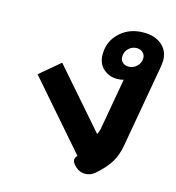

<svg xmlns="http://www.w3.org/2000/svg" viewBox="-95 -685 712 776"><g transform="rotate(15 261.0 -296.5)"><path d="M330 10Q307 10 290 -6Q273 -21 273 -34Q273 -43 282 -52L41 -329L125 -400L336 -158Q337 -160 340 -167Q343 -174 345 -183L383 -398Q372 -394 356 -394Q321 -394 297.5 -416Q274 -438 274 -475Q274 -530 313.5 -566.5Q353 -603 412 -603Q460 -603 488.5 -578.5Q517 -554 517 -513Q517 -507 515 -491L453 -140Q446 -100 427.5 -69.5Q409 -39 371 -6Q352 10 330 10ZM437 -502Q437 -516 427 -525.5Q417 -535 402 -535Q382 -535 367.5 -521Q353 -507 353 -486Q353 -472 362.5 -463Q372 -454 388 -454Q408 -454 422.5 -468.5Q437 -483 437 -502Z"/></g></svg>

Font: Niramit SemiBold
Style: Italic
Weight: 600
Italic angle: -10°
Designer: Katatrad Aksorn Co.,Ltd.
Foundry: Cadson Demak Co.,Ltd.
Version: Version 1.001; ttfautohint (v1.6)